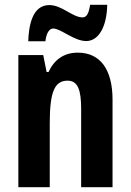

<svg xmlns="http://www.w3.org/2000/svg" viewBox="-20 -775 541 795"><path d="M97 -604H168C172 -641 186 -657 200 -657C232 -657 286 -605 337 -605C385 -605 422 -658 424 -755H353C348 -722 340 -703 322 -703C280 -703 237 -754 184 -754C113 -754 99 -667 97 -604ZM302 -557C246 -557 205 -529 181 -477H173L159 -547H56V0H186V-263C186 -393 205 -441 260 -441C303 -441 316 -401 316 -324V0H446V-362C446 -489 394 -557 302 -557Z"/></svg>

Font: Noto Sans Devanagari ExtraCondensed
Style: Bold
Weight: 700
Width: 2
Designer: Jelle Bosma - Monotype Design Team
Foundry: Monotype Imaging Inc.
Version: Version 2.004